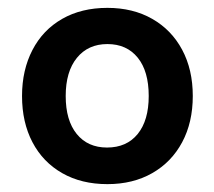

<svg xmlns="http://www.w3.org/2000/svg" viewBox="-20 -758 545 488"><path d="M36 -514Q36 -580 62.5 -631Q89 -682 138 -710Q187 -738 253 -738Q318 -738 367 -710Q416 -682 443 -631.5Q470 -581 470 -514Q470 -447 443 -396.5Q416 -346 367 -318Q318 -290 253 -290Q187 -290 138 -318Q89 -346 62.5 -396.5Q36 -447 36 -514ZM147 -514Q147 -452 175 -417.5Q203 -383 252 -383Q302 -383 330 -417.5Q358 -452 358 -514Q358 -577 330 -611.5Q302 -646 253 -646Q204 -646 175.5 -611Q147 -576 147 -514Z"/></svg>

Font: BDO Grotesk DemiBold
Style: Regular
Weight: 600
Designer: Deni Anggara
Foundry: Lokal Container
Version: Version 2.000